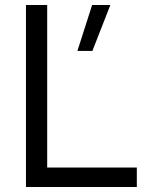

<svg xmlns="http://www.w3.org/2000/svg" viewBox="-20 -749 595 769"><path d="M84 0V-729H169V-78H528V0ZM290 -545 349 -729H422L350 -545Z"/></svg>

Font: Mona Sans
Style: Regular
Weight: 400
Designer: Deni Anggara
Foundry: GitHub
Version: Version 2.000;Glyphs 3.2.3 (3260)